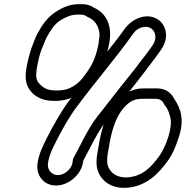

<svg xmlns="http://www.w3.org/2000/svg" viewBox="-20 -788 889 919"><path d="M452 -581C441 -522 425 -482 395 -441C372 -408 358 -392 332 -376C310 -362 287 -355 252 -355C215 -355 198 -361 178 -378C153 -400 150 -414 156 -460C162 -495 168 -521 178 -549C188 -572 196 -595 202 -607C224 -647 240 -671 268 -690C290 -704 321 -718 346 -718H367C379 -718 388 -715 397 -708C398 -707 400 -706 401 -706C432 -693 450 -668 456 -631C458 -614 453 -598 452 -581ZM430 -751C414 -762 396 -768 375 -768H354C312 -768 273 -749 245 -730C203 -702 180 -665 158 -625C146 -602 139 -577 132 -562C132 -561 131 -560 131 -559C120 -526 112 -495 106 -459C97 -406 106 -368 140 -338C168 -314 199 -305 243 -305C337 -305 392 -359 434 -417C463 -456 476 -484 490 -529C495 -544 499 -561 503 -582C518 -665 490 -724 430 -751ZM812 -318C797 -348 767 -365 731 -365H666C610 -365 570 -336 538 -303C493 -252 469 -186 455 -106L446 -54C444 -41 442 -29 442 -14C440 60 498 115 582 111C681 106 741 41 785 -21C810 -57 823 -92 837 -135C862 -214 847 -268 812 -318ZM771 -282C786 -261 787 -253 794 -231C810 -181 773 -85 745 -45C704 13 661 57 588 61C528 64 491 25 493 -22C493 -34 494 -43 496 -54L505 -106C518 -177 539 -234 573 -273C598 -300 621 -315 658 -315H723C746 -315 758 -307 766 -288C767 -286 769 -284 771 -282ZM327 -9C322 22 288 50 257 50C226 50 204 22 210 -9C217 -49 229 -72 247 -108C275 -165 316 -237 352 -283C439 -400 534 -509 619 -629C635 -652 673 -670 702 -653C723 -640 734 -605 711 -572C692 -544 678 -526 655 -497C624 -454 589 -413 553 -367C516 -320 479 -272 442 -225C398 -167 366 -93 333 -34C331 -31 329 -28 329 -25ZM377 -9 379 -20C412 -80 444 -150 481 -199C517 -245 556 -294 592 -341C627 -386 661 -428 694 -473C715 -500 732 -522 751 -550C793 -609 774 -672 734 -696C677 -731 606 -694 574 -646C558 -623 545 -607 526 -582C514 -567 471 -513 462 -499C413 -438 362 -375 313 -309C274 -258 232 -183 202 -123C186 -90 168 -57 160 -9C150 50 189 100 248 100C307 100 367 50 377 -9Z"/></svg>

Font: Blanket
Style: BlkOutlineObl
Weight: 900
Foundry: Cannot Into Space Fonts
Version: Version 0.9